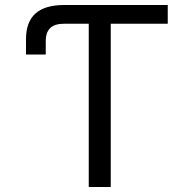

<svg xmlns="http://www.w3.org/2000/svg" viewBox="-20 -748 741 768"><path d="M236 -653H335V0H423V-653H651V-728H237C134 -728 84 -683 84 -591V-530H163V-583C163 -631 187 -653 236 -653Z"/></svg>

Font: Wafeq
Style: Regular
Weight: 400
Designer: Rasmus Andersson & Azza Alameddine
Foundry: Google & TypeTogether
Version: Version 3.000;FEAKit 1.0